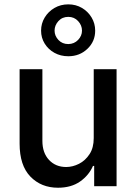

<svg xmlns="http://www.w3.org/2000/svg" viewBox="-20 -868 634 895"><path d="M250.4 7.1Q171.9 7.1 121.6 -44.9Q71.4 -96.9 71.4 -198.5V-545.5H177.6V-211.3Q177.6 -155.5 208.5 -122.5Q239.3 -89.5 288.7 -89.5Q318.5 -89.5 348.2 -104.4Q377.8 -119.3 397.7 -149.9Q416.9 -179.3 416.9 -224.4V-545.5H523.4V0H419V-94.5H413.4Q394.5 -50.8 353.2 -21.8Q311.8 7.1 250.4 7.1ZM298.3 -605.8Q262.8 -605.8 234 -621.6Q205.3 -637.4 188.4 -664.6Q171.5 -691.8 171.5 -725.1Q171.5 -758.5 188.4 -786.4Q205.3 -814.3 234 -831Q262.8 -847.7 298.3 -847.7Q333.8 -847.7 362 -831Q390.3 -814.3 407 -786.4Q423.7 -758.5 423.7 -725.1Q423.7 -674.7 387.4 -640.3Q351.2 -605.8 298.3 -605.8ZM298.3 -662.6Q326 -663 344.1 -682Q362.2 -701 362.2 -725.1Q362.2 -750 344.1 -769.7Q326 -789.4 298.3 -789.4Q270.2 -789.4 252.3 -769.7Q234.4 -750 234.4 -725.1Q234.4 -701 252.3 -681.8Q270.2 -662.6 298.3 -662.6Z"/></svg>

Font: Linik Sans Medium
Style: Regular
Weight: 500
Designer: Rasmus Andersson (font), Cristiano Sobral (main changes)
Foundry: rsms
Version: Version 3.018;June 1, 2022;FontCreator 14.0.0.2814 64-bit; t